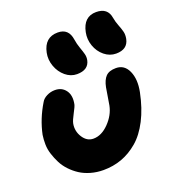

<svg xmlns="http://www.w3.org/2000/svg" viewBox="-144 -877 917 1021"><g transform="rotate(-20 314.5 -366.5)"><path d="M542 -523.9Q505.9 -523.9 476.3 -548.1Q446.8 -572.3 433.6 -609.9Q420.4 -647.5 428.2 -686Q444.8 -768.1 516.1 -768.1Q581.5 -768.1 590.8 -708Q594.7 -685.1 604 -661.6Q613.3 -638.2 617.9 -620.1Q622.6 -602.1 618.2 -579.1Q606.9 -523.9 542 -523.9ZM309.1 -492.2Q273.9 -492.2 244.6 -516.6Q215.3 -541 201.7 -579.1Q188 -617.2 195.8 -654.8Q212.4 -735.8 287.1 -735.8Q348.6 -735.8 357.9 -669.9Q361.8 -644 370.6 -619.4Q379.4 -594.7 383.8 -578.1Q388.2 -561.5 384.8 -543.9Q374 -492.2 309.1 -492.2ZM267.1 35.2Q229.5 35.2 195.6 25.4Q161.6 15.6 136 -1Q110.4 -17.6 88.9 -40.3Q67.4 -63 54.2 -88.9Q41 -114.7 32 -142.8Q22.9 -170.9 22.5 -198.5Q22 -226.1 25.9 -252Q43.5 -336.4 90.8 -414.1Q100.1 -431.2 121.8 -442.1Q143.6 -453.1 168 -453.1Q207.5 -453.1 228.8 -423.6Q250 -394 240.2 -346.2Q237.8 -334.5 220.2 -302Q202.6 -269.5 199.2 -252Q191.9 -210.9 214.6 -175.5Q237.3 -140.1 273.9 -140.1Q319.8 -140.1 361.3 -182.6Q402.8 -225.1 413.1 -276.9Q417 -296.4 421.4 -326.9Q425.8 -357.4 429.2 -374Q437 -413.6 455.8 -432.9Q474.6 -452.1 513.2 -452.1Q561 -452.1 582.3 -404.5Q603.5 -356.9 589.8 -288.1Q572.3 -201.7 539.3 -137.7Q506.3 -73.7 462.9 -36.9Q419.4 0 370.8 17.6Q322.3 35.2 267.1 35.2Z"/></g></svg>

Font: Shantell Sans Irregular Bouncy
Style: Italic
Weight: 800
Italic angle: -11.31°
Designer: Stephen Nixon, Anya Danilova, Shantell Martin
Foundry: Arrow Type
Version: Version 1.006;[9816181b4]